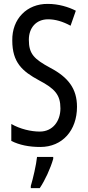

<svg xmlns="http://www.w3.org/2000/svg" viewBox="-20 -744 453 985"><path d="M375 -196C375 -288 331 -347 238 -396C155 -441 128 -467 128 -540C128 -601 165 -645 227 -645C263 -645 302 -634 342 -612L369 -689C332 -708 281 -724 225 -724C118 -725 41 -647 43 -536C43 -423 95 -378 180 -332C262 -289 290 -257 290 -188C290 -123 251 -69 184 -69C139 -69 83 -82 38 -108V-21C80 0 129 10 187 10C300 10 375 -75 375 -196ZM253 71V61H170C166 101 149 174 138 210V221H184C211 181 239 120 253 71Z"/></svg>

Font: Noto Sans Arabic ExtCond
Style: Regular
Weight: 400
Width: 2
Designer: Monotype Design Team, Nadine Chahine, Nizar Qandah and Khaled Hosny
Foundry: Monotype Imaging Inc.
Version: Version 2.012